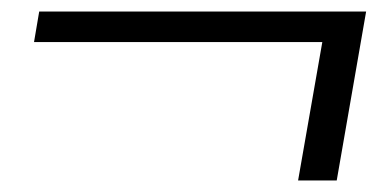

<svg xmlns="http://www.w3.org/2000/svg" viewBox="-20 -438 669 333"><path d="M539 -365H39L48 -418H615L564 -125H497Z"/></svg>

Font: Fahkwang Light
Style: Italic
Weight: 300
Italic angle: -10°
Version: Version 1.000; ttfautohint (v1.6)